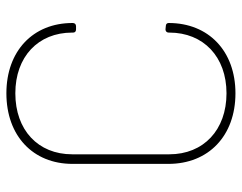

<svg xmlns="http://www.w3.org/2000/svg" viewBox="-98 -650 757 601"><g transform="rotate(-90 280.5 -349.5)"><path d="M289 9C421 9 509 -75 509 -200C509 -206 505 -209 499 -209L489 -210C483 -210 479 -206 479 -200V-198C479 -91 403 -19 289 -19C174 -19 98 -91 98 -198V-502C98 -609 174 -680 289 -680C403 -680 479 -609 479 -502V-499C479 -493 483 -490 489 -490H499C505 -490 509 -494 509 -500V-501C509 -625 421 -708 289 -708C156 -708 68 -625 68 -501V-201C68 -75 156 9 289 9Z"/></g></svg>

Font: Barlow Thin
Style: Regular
Weight: 250
Designer: Jeremy Tribby
Foundry: Tribby Type
Version: Version 1.422;hotconv 1.0.109;makeotfexe 2.5.65596